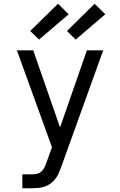

<svg xmlns="http://www.w3.org/2000/svg" viewBox="-20 -1003 640 1023"><path d="M99 0V-74H148Q163 -74 177 -77Q191 -80 201.5 -90Q212 -100 218 -113Q224 -126 229 -140Q229 -141 229 -141Q229 -141 229 -141L257 -218L70 -735H157L300 -324L443 -735H530L307 -116Q301 -99 294 -82.5Q287 -66 276 -51.5Q265 -37 250.5 -26Q236 -15 219 -9Q202 -3 184 -1.5Q166 0 148 0ZM383 -792 337 -838 484 -983 541 -927ZM188 -792 141 -838 289 -983 346 -927Z"/></svg>

Font: Iosevka SS04 Extended
Style: Regular
Weight: 400
Width: 7
Monospace: yes
Designer: Belleve Invis
Foundry: Belleve Invis
Version: Version 19.0.0; ttfautohint (v1.8.4)